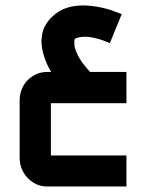

<svg xmlns="http://www.w3.org/2000/svg" viewBox="-20 -434 529 694"><path d="M149 240Q122 240 99.5 225.5Q77 211 64 187.5Q51 164 51 137V-71Q51 -99 63.5 -122Q76 -145 99 -159.5Q122 -174 151 -174H437V-61H151Q154 -65 157.5 -68Q161 -71 164 -75V141Q161 137 157.5 134Q154 131 151 128H437V240ZM228 -90Q194 -126 170.5 -164Q147 -202 136.5 -239.5Q126 -277 132.5 -311Q139 -345 167 -372Q192 -397 224 -406.5Q256 -416 292.5 -414Q329 -412 366 -402Q380 -398 393.5 -393Q407 -388 420 -383L377 -278Q365 -283 355 -287Q345 -291 336 -293Q301 -303 279.5 -301Q258 -299 250 -293Q248 -287 249 -271.5Q250 -256 263.5 -230Q277 -204 312 -167Z"/></svg>

Font: Mada SemiBold
Style: Regular
Weight: 600
Designer: Khaled Hosny
Version: Version 1.5